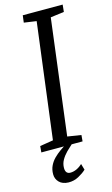

<svg xmlns="http://www.w3.org/2000/svg" viewBox="-140 -794 607 1039"><g transform="rotate(-15 163.0 -274.0)"><path d="M7.5 0 10.5 -35 85 -47 167 -693 97.5 -703 102.5 -743H326L322 -703L246 -693L165 -47L241.5 -35L238.5 0ZM108 195Q74.5 194 56.5 175.5Q38.5 157 38.5 131Q38.5 104 48.8 83Q59 62 75.5 45.5Q92 29 111.5 15.2Q131 1.5 149.5 -10.5L171 -23.5L180.5 -3Q163 12.5 145.2 30.2Q127.5 48 115.8 68.5Q104 89 104 113Q104 130 111 138.2Q118 146.5 131.5 146.5Q149 146.5 166.5 138.5Q184 130.5 199 116L209 150.5Q191.5 167 165.2 181.2Q139 195.5 108 195Z"/></g></svg>

Font: Merriweather Light
Style: Italic
Weight: 300
Italic angle: -7.8°
Designer: Eben Sorkin
Foundry: Eben Sorkin
Version: Version 2.101